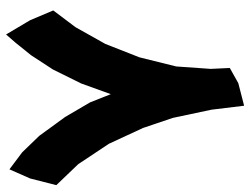

<svg xmlns="http://www.w3.org/2000/svg" viewBox="-114 -656 804 616"><g transform="rotate(-90 288.0 -348.0)"><path d="M485.4 -730.5 459 -700.2 418.9 -650.4 373 -580.1 328.1 -489.3 293.9 -394.5 267.6 -460.9 220.7 -541 160.2 -624 107.4 -678.7 52.7 -719.7 23.4 -653.3 2 -569.3 69.3 -499 134.8 -400.4 185.5 -291 217.8 -195.3 244.1 -71.3 256.8 33.2 329.1 14.6 377.9 -12.7 375 -74.2 382.8 -184.6 412.1 -302.7 455.1 -412.1 508.8 -507.8 562.5 -579.1 531.2 -653.3Z"/></g></svg>

Font: MaokenAssortedSans-TC
Style: Regular
Weight: 500
Version: Version 0.83